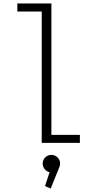

<svg xmlns="http://www.w3.org/2000/svg" viewBox="-20 -820 610 1102"><path d="M275 -46H438.5V0H219.5V-754H79.5V-800H275ZM325 118.5Q325 131 319.5 142L271 262L238.5 248L264.5 168.5Q247.5 164.5 236.2 150.5Q225 136.5 225 118.5Q225 98 239.8 83.5Q254.5 69 275 69Q295.5 69 310.2 83.5Q325 98 325 118.5Z"/></svg>

Font: League Mono Narrow UltraLight
Style: Regular
Weight: 200
Width: 3
Designer: Tyler Finck
Foundry: The League of Moveable Type / Tyler Finck
Version: Version 2.210